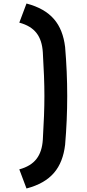

<svg xmlns="http://www.w3.org/2000/svg" viewBox="-20 -897 493 1094"><path d="M90 68 131 177C271 140 335 60 351 -72C359 -165 363 -259 363 -350C363 -442 359 -535 351 -629C335 -760 271 -840 131 -877L90 -768C179 -744 218 -690 224 -599C230 -500 233 -421 233 -350C233 -280 230 -201 224 -101C218 -11 179 44 90 68Z"/></svg>

Font: Finlandica SemiBold
Style: Regular
Weight: 600
Designer: Niklas Ekholm, Juho Hiilivirta, Jaakko Suomalainen
Foundry: Helsinki Type Studio
Version: Version 2.000;Glyphs 3.2 (3202)